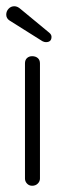

<svg xmlns="http://www.w3.org/2000/svg" viewBox="-25 -585 203 615"><path d="M78 10Q68 10 61.5 3Q55 -4 55 -13V-382Q55 -393 61.5 -399Q68 -405 78 -405Q89 -405 96 -399Q103 -393 103 -382V-13Q103 -4 96 3Q89 10 78 10ZM133 -480Q140 -474 140 -467Q140 -450 122 -450Q117 -450 111 -453L6 -519Q-5 -526 -5 -538Q-5 -549 2.5 -557Q10 -565 21 -565Q31 -565 41 -556Z"/></svg>

Font: Dongle Light
Style: Regular
Weight: 300
Designer: Yanghee Ryu
Foundry: Yanghee Ryu
Version: Version 2.000